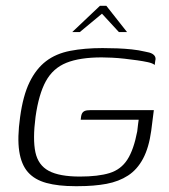

<svg xmlns="http://www.w3.org/2000/svg" viewBox="-20 -631 580 659"><path d="M237 8Q180 8 139.5 -3Q99 -14 76 -40Q53 -66 46 -112Q39 -158 49 -229Q59 -303 81.5 -349Q104 -395 138 -421Q172 -447 221 -456.5Q270 -466 332 -466Q358 -466 383 -465Q408 -464 432 -461.5Q456 -459 477 -454Q495 -451 502.5 -446.5Q510 -442 512.5 -436Q515 -430 513 -423L511 -408Q504 -414 488 -417.5Q472 -421 451 -424Q430 -427 407.5 -429.5Q385 -432 364.5 -433Q344 -434 329 -434Q254 -434 208 -415.5Q162 -397 137.5 -352.5Q113 -308 102 -230Q92 -153 101.5 -108.5Q111 -64 147.5 -44.5Q184 -25 254 -25Q317 -25 356 -37Q395 -49 417 -83Q439 -117 451 -180Q453 -195 454 -205.5Q455 -216 456 -220H257Q258 -234 261 -240.5Q264 -247 270.5 -250Q277 -253 291 -253H508L499 -182Q491 -124 471 -86.5Q451 -49 419.5 -28.5Q388 -8 345.5 0Q303 8 248 8Q246 8 243 8Q240 8 237 8ZM228 -521 323 -611H345L416 -521H388L330 -584L254 -521Z"/></svg>

Font: Genos Thin Light
Style: Italic
Weight: 300
Italic angle: -8°
Version: Version 1.010